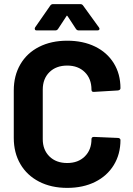

<svg xmlns="http://www.w3.org/2000/svg" viewBox="-20 -906 648 934"><path d="M307 8Q229 8 170 -22.5Q111 -53 79 -108Q47 -163 47 -235V-466Q47 -538 79 -593Q111 -648 170 -678Q229 -708 307 -708Q384 -708 442.5 -679.5Q501 -651 533.5 -598.5Q566 -546 566 -477Q566 -468 554 -466L437 -459H435Q425 -459 425 -470Q425 -523 392.5 -555Q360 -587 307 -587Q253 -587 220.5 -555Q188 -523 188 -470V-229Q188 -177 220.5 -145Q253 -113 307 -113Q360 -113 392.5 -145Q425 -177 425 -229Q425 -240 437 -240L554 -235Q559 -235 562.5 -232Q566 -229 566 -225Q566 -156 533.5 -103Q501 -50 442.5 -21Q384 8 307 8ZM159 -758Q152 -758 150.5 -761Q149 -764 149 -766Q149 -769 151 -773L224 -878Q229 -886 238 -886H371Q380 -886 385 -878L461 -773Q464 -769 464 -766Q464 -758 453 -758H363Q354 -758 349 -766L309 -827Q307 -830 306 -830Q304 -830 303 -827L263 -766Q258 -758 249 -758Z"/></svg>

Font: LinhAnh
Style: Bold
Weight: 700
Designer: Jeremy Tribby
Foundry: Tribby Type
Version: Version 1.408